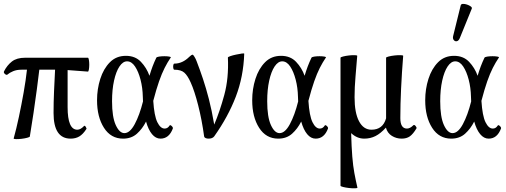

<svg xmlns="http://www.w3.org/2000/svg" viewBox="-23 -719 2662 1011"><path d="M49 10Q63 -40 76.5 -103.5Q90 -167 101.5 -232Q113 -297 119 -352H90Q65 -352 46 -344Q27 -336 17 -327Q12 -322 3.5 -329Q-5 -336 -2 -343Q14 -375 39.5 -395Q65 -415 109 -415H440Q443 -415 445 -404Q447 -393 447 -378.5Q447 -364 445 -353Q443 -342 440 -342Q413 -344 386.5 -346Q360 -348 333 -350V-155Q333 -36 384 -36Q401 -36 419 -55Q423 -60 428.5 -51Q434 -42 432 -40Q414 -12 394.5 -0.5Q375 11 349 11Q259 11 259 -124Q259 -180 261.5 -237.5Q264 -295 267 -352Q262 -352 257 -352H184Q179 -308 171 -248.5Q163 -189 153.5 -124Q144 -59 134 0Q133 3 120 6.5Q107 10 90 12Q73 14 60.5 13.5Q48 13 49 10Z M625 11Q561 11 524.5 -46Q488 -103 488 -191Q488 -250 505 -303.5Q522 -357 555.5 -391Q589 -425 640 -425Q689 -425 719 -393.5Q749 -362 764 -320Q772 -347 780.5 -369.5Q789 -392 800 -415Q802 -419 814.5 -421Q827 -423 842.5 -423Q858 -423 868.5 -421Q879 -419 876 -416Q859 -391 844 -361.5Q829 -332 814.5 -290.5Q800 -249 784 -188Q789 -109 805.5 -75.5Q822 -42 844 -42Q860 -42 870 -58Q873 -63 881 -55.5Q889 -48 887 -42Q867 11 822 11Q797 11 777.5 -12.5Q758 -36 746 -79Q727 -41 698 -15Q669 11 625 11ZM567 -186Q567 -103 586.5 -60.5Q606 -18 632 -18Q661 -18 686.5 -65.5Q712 -113 730 -185Q729 -197 729 -210Q728 -257 717 -299.5Q706 -342 688 -369Q670 -396 646 -396Q624 -396 606 -369Q588 -342 577.5 -294.5Q567 -247 567 -186Z M1075 11Q1066 11 1059.5 8Q1053 5 1052 0Q1040 -88 1020.5 -164.5Q1001 -241 981 -285Q965 -321 947.5 -336.5Q930 -352 895 -352Q891 -352 889.5 -360Q888 -368 889.5 -376Q891 -384 895 -384Q938 -384 974 -420Q985 -431 992 -431Q994 -431 1001 -420Q1008 -409 1013 -395Q1030 -351 1046 -303Q1062 -255 1077 -197Q1092 -139 1105 -63Q1134 -131 1158 -219Q1182 -307 1177 -416Q1177 -419 1190 -423.5Q1203 -428 1220 -431.5Q1237 -435 1250 -437Q1263 -439 1263 -436Q1259 -315 1218.5 -209.5Q1178 -104 1105 -1Q1096 11 1075 11Z M1442 11Q1378 11 1341.5 -46Q1305 -103 1305 -191Q1305 -250 1322 -303.5Q1339 -357 1372.5 -391Q1406 -425 1457 -425Q1506 -425 1536 -393.5Q1566 -362 1581 -320Q1589 -347 1597.5 -369.5Q1606 -392 1617 -415Q1619 -419 1631.5 -421Q1644 -423 1659.5 -423Q1675 -423 1685.5 -421Q1696 -419 1693 -416Q1676 -391 1661 -361.5Q1646 -332 1631.5 -290.5Q1617 -249 1601 -188Q1606 -109 1622.5 -75.5Q1639 -42 1661 -42Q1677 -42 1687 -58Q1690 -63 1698 -55.5Q1706 -48 1704 -42Q1684 11 1639 11Q1614 11 1594.5 -12.5Q1575 -36 1563 -79Q1544 -41 1515 -15Q1486 11 1442 11ZM1384 -186Q1384 -103 1403.5 -60.5Q1423 -18 1449 -18Q1478 -18 1503.5 -65.5Q1529 -113 1547 -185Q1546 -197 1546 -210Q1545 -257 1534 -299.5Q1523 -342 1505 -369Q1487 -396 1463 -396Q1441 -396 1423 -369Q1405 -342 1394.5 -294.5Q1384 -247 1384 -186Z M1859 269Q1860 272 1846.5 272.5Q1833 273 1815 271Q1797 269 1783.5 265.5Q1770 262 1770 259V-415Q1770 -418 1783.5 -421.5Q1797 -425 1814.5 -427Q1832 -429 1845 -428.5Q1858 -428 1858 -425Q1854 -373 1849 -316Q1844 -259 1844 -207Q1844 -125 1867.5 -80.5Q1891 -36 1933 -36Q1993 -36 2010 -96V-415Q2010 -418 2023.5 -421.5Q2037 -425 2055 -427Q2073 -429 2086.5 -428.5Q2100 -428 2100 -425Q2093 -338 2089 -253.5Q2085 -169 2085 -97Q2085 -42 2120 -42Q2136 -42 2153 -59Q2158 -64 2165 -56Q2172 -48 2170 -43Q2152 -13 2135 -1Q2118 11 2092 11Q2064 11 2040.5 -3.5Q2017 -18 2009 -47Q1981 -16 1954 -2.5Q1927 11 1895 11Q1857 11 1826 -18Q1828 56 1832 105.5Q1836 155 1843 192.5Q1850 230 1859 269Z M2353 11Q2289 11 2252.5 -46Q2216 -103 2216 -191Q2216 -250 2233 -303.5Q2250 -357 2283.5 -391Q2317 -425 2368 -425Q2417 -425 2447 -393.5Q2477 -362 2492 -320Q2500 -347 2508.5 -369.5Q2517 -392 2528 -415Q2530 -419 2542.5 -421Q2555 -423 2570.5 -423Q2586 -423 2596.5 -421Q2607 -419 2604 -416Q2587 -391 2572 -361.5Q2557 -332 2542.5 -290.5Q2528 -249 2512 -188Q2517 -109 2533.5 -75.5Q2550 -42 2572 -42Q2588 -42 2598 -58Q2601 -63 2609 -55.5Q2617 -48 2615 -42Q2595 11 2550 11Q2525 11 2505.5 -12.5Q2486 -36 2474 -79Q2455 -41 2426 -15Q2397 11 2353 11ZM2295 -186Q2295 -103 2314.5 -60.5Q2334 -18 2360 -18Q2389 -18 2414.5 -65.5Q2440 -113 2458 -185Q2457 -197 2457 -210Q2456 -257 2445 -299.5Q2434 -342 2416 -369Q2398 -396 2374 -396Q2352 -396 2334 -369Q2316 -342 2305.5 -294.5Q2295 -247 2295 -186ZM2398 -518Q2392 -504 2382.5 -502Q2373 -500 2366.5 -508Q2360 -516 2363 -529L2403 -691Q2405 -698 2414.5 -698.5Q2424 -699 2436 -695Q2448 -691 2456 -685Q2464 -679 2461 -673Z"/></svg>

Font: Junicode Two Beta Condensed
Style: Regular
Weight: 400
Width: 3
Designer: Peter S. Baker
Foundry: Briery Creek Software
Version: Version 1.053; ttfautohint (v1.8.4)